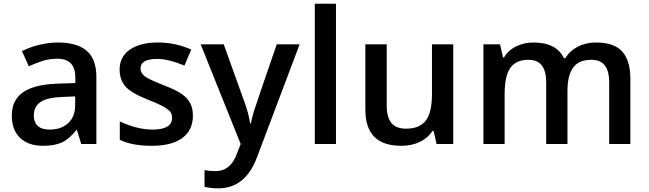

<svg xmlns="http://www.w3.org/2000/svg" viewBox="-20 -780 3513 1040"><path d="M419.9 0 397 -75.2H393.1Q354 -25.9 314.5 -8.1Q274.9 9.8 212.9 9.8Q133.3 9.8 88.6 -33.2Q43.9 -76.2 43.9 -154.8Q43.9 -238.3 106 -280.8Q168 -323.2 294.9 -327.1L388.2 -330.1V-358.9Q388.2 -410.6 364 -436.3Q339.8 -461.9 289.1 -461.9Q247.6 -461.9 209.5 -449.7Q171.4 -437.5 136.2 -420.9L99.1 -502.9Q143.1 -525.9 195.3 -537.8Q247.6 -549.8 293.9 -549.8Q397 -549.8 449.5 -504.9Q502 -460 502 -363.8V0ZM249 -78.1Q311.5 -78.1 349.4 -113Q387.2 -147.9 387.2 -210.9V-257.8L317.9 -254.9Q236.8 -252 200 -227.8Q163.1 -203.6 163.1 -153.8Q163.1 -117.7 184.6 -97.9Q206.1 -78.1 249 -78.1Z M1024.9 -153.8Q1024.9 -74.7 967.3 -32.5Q909.7 9.8 802.2 9.8Q694.3 9.8 628.9 -22.9V-122.1Q724.1 -78.1 806.2 -78.1Q912.1 -78.1 912.1 -142.1Q912.1 -162.6 900.4 -176.3Q888.7 -189.9 861.8 -204.6Q835 -219.2 787.1 -237.8Q693.8 -273.9 660.9 -310.1Q627.9 -346.2 627.9 -403.8Q627.9 -473.1 683.8 -511.5Q739.7 -549.8 835.9 -549.8Q931.2 -549.8 1016.1 -511.2L979 -424.8Q891.6 -460.9 832 -460.9Q741.2 -460.9 741.2 -409.2Q741.2 -383.8 764.9 -366.2Q788.6 -348.6 868.2 -317.9Q935.1 -292 965.3 -270.5Q995.6 -249 1010.3 -220.9Q1024.9 -192.9 1024.9 -153.8Z M1066.9 -540H1191.9L1301.8 -233.9Q1326.7 -168.5 1335 -110.8H1338.9Q1343.3 -137.7 1355 -176Q1366.7 -214.4 1479 -540H1603L1372.1 71.8Q1309.1 240.2 1162.1 240.2Q1124 240.2 1087.9 231.9V141.1Q1113.8 147 1147 147Q1230 147 1263.7 50.8L1283.7 0Z M1799.8 0H1685.1V-759.8H1799.8Z M2344.7 0 2328.6 -70.8H2322.8Q2298.8 -33.2 2254.6 -11.7Q2210.4 9.8 2153.8 9.8Q2055.7 9.8 2007.3 -39.1Q1959 -87.9 1959 -187V-540H2074.7V-207Q2074.7 -145 2100.1 -114Q2125.5 -83 2179.7 -83Q2252 -83 2285.9 -126.2Q2319.8 -169.4 2319.8 -271V-540H2435.1V0Z M3053.7 0H2938.5V-333Q2938.5 -395 2915 -425.5Q2891.6 -456.1 2841.8 -456.1Q2775.4 -456.1 2744.4 -412.8Q2713.4 -369.6 2713.4 -269V0H2598.6V-540H2688.5L2704.6 -469.2H2710.4Q2732.9 -507.8 2775.6 -528.8Q2818.4 -549.8 2869.6 -549.8Q2994.1 -549.8 3034.7 -464.8H3042.5Q3066.4 -504.9 3109.9 -527.3Q3153.3 -549.8 3209.5 -549.8Q3306.2 -549.8 3350.3 -501Q3394.5 -452.1 3394.5 -352.1V0H3279.8V-333Q3279.8 -395 3256.1 -425.5Q3232.4 -456.1 3182.6 -456.1Q3115.7 -456.1 3084.7 -414.3Q3053.7 -372.6 3053.7 -286.1Z"/></svg>

Font: f1_58959          
Style: Regular
Weight: 600
Foundry: Ascender Corporation
Version: Version 1.10